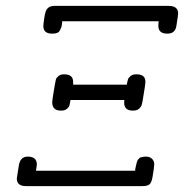

<svg xmlns="http://www.w3.org/2000/svg" viewBox="-20 -631 624 651"><path d="M37 -26Q37 -29 44 -71Q49 -100 74 -100Q105 -100 105 -73Q105 -73 102 -52H438Q438 -54 439 -59.5Q440 -65 440.5 -66.5Q441 -68 442 -73Q443 -78 443.5 -79.5Q444 -81 445.5 -85Q447 -89 448.5 -90.5Q450 -92 452.5 -94.5Q455 -97 457.5 -97.5Q460 -98 464 -99Q468 -100 472 -100H475Q488 -100 495.5 -92.5Q503 -85 503 -74Q503 -64 497 -30Q494 -13 487.5 -6.5Q481 0 463 0H68Q37 0 37 -26ZM127 -543Q127 -550 130.5 -572Q134 -594 139 -600Q147 -611 164 -611H552Q584 -611 584 -585Q584 -580 578 -543Q574 -517 548 -517H547Q517 -517 517 -543Q517 -553 518 -559H191Q191 -557 190 -549Q189 -541 187.5 -537.5Q186 -534 183 -528Q180 -522 174 -519.5Q168 -517 159 -517H156Q127 -517 127 -543ZM157 -285Q157 -292 166 -344Q168 -356 169.5 -361.5Q171 -367 178 -373Q185 -379 197 -379H198Q228 -379 228 -353V-344H410Q412 -356 414 -362Q416 -368 423 -373.5Q430 -379 442 -379H443Q473 -379 473 -354Q473 -344 464 -292Q462 -280 460 -274Q458 -268 451 -262Q444 -256 432 -256H430Q401 -256 401 -283Q401 -289 402 -292H219Q217 -279 215.5 -273.5Q214 -268 207 -262Q200 -256 188 -256H186Q157 -256 157 -285Z"/></svg>

Font: CMU Typewriter Text
Style: LightOblique
Weight: 200
Italic angle: -9.46001°
Version: Version 0.7.0